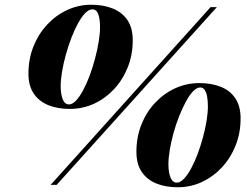

<svg xmlns="http://www.w3.org/2000/svg" viewBox="-20 -780 1040 810"><path d="M193.5 0 868.5 -750H895L219 0ZM275 -320.5Q223.5 -320.5 184.2 -336.2Q145 -352 122.5 -385Q100 -418 100 -469.5Q100 -531 121 -583.8Q142 -636.5 178.8 -676Q215.5 -715.5 263.5 -737.8Q311.5 -760 365 -760Q416.5 -760 456 -744Q495.5 -728 517.8 -695Q540 -662 540 -610.5Q540 -549 519 -496.2Q498 -443.5 461.2 -404Q424.5 -364.5 376.8 -342.5Q329 -320.5 275 -320.5ZM271 -339.5Q285.5 -339.5 301 -356Q316.5 -372.5 331.2 -400.2Q346 -428 358.8 -462.5Q371.5 -497 381.2 -533.8Q391 -570.5 396.5 -604.8Q402 -639 402 -666Q402 -699 394.8 -719.8Q387.5 -740.5 369.5 -740.5Q354.5 -740.5 339 -724.2Q323.5 -708 308.5 -680.5Q293.5 -653 280.5 -618.8Q267.5 -584.5 257.5 -548.2Q247.5 -512 241.8 -477.8Q236 -443.5 236 -417Q236 -383.5 244.5 -361.5Q253 -339.5 271 -339.5ZM730 10Q678.5 10 639.2 -6Q600 -22 577.8 -55Q555.5 -88 555.5 -139.5Q555.5 -201 576.2 -253.8Q597 -306.5 634 -346Q671 -385.5 719 -407.5Q767 -429.5 820.5 -429.5Q872 -429.5 911.5 -413.8Q951 -398 973 -365Q995 -332 995 -280.5Q995 -219 974 -166.2Q953 -113.5 916.2 -74Q879.5 -34.5 831.8 -12.2Q784 10 730 10ZM726 -9.5Q740.5 -9.5 756 -25.8Q771.5 -42 786.2 -69.2Q801 -96.5 813.8 -130.5Q826.5 -164.5 836.2 -200.5Q846 -236.5 851.5 -270.5Q857 -304.5 857 -331.5Q857 -353.5 854 -371.5Q851 -389.5 843.8 -400.2Q836.5 -411 824.5 -411Q810 -411 794.2 -394.5Q778.5 -378 763.8 -350.5Q749 -323 735.5 -289Q722 -255 712 -218.5Q702 -182 696.2 -147.8Q690.5 -113.5 690.5 -87Q690.5 -53.5 699.2 -31.5Q708 -9.5 726 -9.5Z"/></svg>

Font: Bodoni Moda
Style: Bold Italic
Weight: 700
Italic angle: -13°
Version: Version 2.004